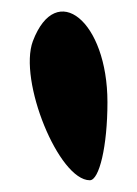

<svg xmlns="http://www.w3.org/2000/svg" viewBox="-20 -232 234 327"><path d="M36 -162C11 -95 80 75 133 75C149 75 163 17 163 -58C163 -196 76 -267 36 -162Z"/></svg>

Font: Hussar Skorodowane
Style: Bold
Weight: 700
Foundry: Cannot Into Space Fonts
Version: Version 0.892